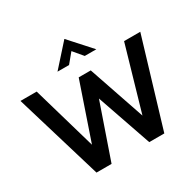

<svg xmlns="http://www.w3.org/2000/svg" viewBox="-190 -1116 1344 1324"><g transform="rotate(-30 482.0 -454.5)"><path d="M327 -737H419L481 -812L544 -737H636L481 -909ZM212 0H332L482 -434L632 0H752L959 -690H830L683 -182L530 -630H434L281 -182L134 -690H5Z"/></g></svg>

Font: FREAK Grotesk Next
Style: Bold
Weight: 700
Width: 3
Designer: La Scuola Open Source
Foundry: La Scuola Open Source
Version: Version 1.000;PS 1.0;hotconv 1.0.72;makeotf.lib2.5.5900